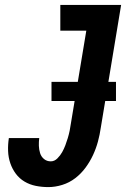

<svg xmlns="http://www.w3.org/2000/svg" viewBox="-20 -755 540 783"><path d="M177 8Q151 8 126 3Q101 -2 80 -14.5Q59 -27 44.5 -46.5Q30 -66 22 -89.5Q14 -113 13 -139Q12 -165 16 -191V-192H140Q138 -176 138.5 -160.5Q139 -145 143.5 -130.5Q148 -116 159.5 -106.5Q171 -97 187 -97Q202 -97 214 -109Q226 -121 233.5 -134.5Q241 -148 246.5 -162.5Q252 -177 256.5 -192Q261 -207 264 -221.5Q267 -236 269 -251L332 -630H226V-735H474L391 -234Q387 -206 379.5 -178Q372 -150 359.5 -123Q347 -96 329 -71.5Q311 -47 287 -28.5Q263 -10 234 -1Q205 8 177 8ZM453 -343H190V-421H453Z"/></svg>

Font: Iosevka Extrabold Oblique
Style: Regular
Weight: 800
Italic angle: -9°
Monospace: yes
Designer: Belleve Invis
Foundry: Belleve Invis
Version: Version 32.5.0; ttfautohint (v1.8.4)